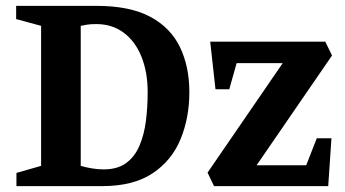

<svg xmlns="http://www.w3.org/2000/svg" viewBox="-20 -634 1175 654"><path d="M36 0V-45L120 -69V-546L35 -569V-614H309Q422 -614 491.5 -577Q561 -540 593 -473.5Q625 -407 625 -320Q625 -233 595 -160Q565 -87 499.5 -43.5Q434 0 328 0ZM333 -57Q380 -57 409.5 -78.5Q439 -100 455 -137.5Q471 -175 477 -222Q483 -269 483 -320Q483 -388 462 -440.5Q441 -493 401.5 -522.5Q362 -552 308 -552Q289 -552 276.5 -550Q264 -548 255 -546V-69Q272 -64 292.5 -60.5Q313 -57 333 -57ZM709 0 687 -46 943 -419H786L761 -330H714L696 -492H1088L1111 -445L854 -71H1023L1059 -163H1109L1098 0Z"/></svg>

Font: Manuale
Style: Bold
Weight: 700
Version: Version 1.002